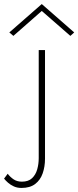

<svg xmlns="http://www.w3.org/2000/svg" viewBox="-111 -707 386 947"><path d="M-73 150 -91 174Q-83 184 -71 194.5Q-59 205 -42.5 212.5Q-26 220 -5 220Q37 220 62.5 200.5Q88 181 99.5 148Q111 115 111 76V-460H80V73Q80 102 72.5 128.5Q65 155 47 172Q29 189 -3 189Q-27 189 -44 177.5Q-61 166 -73 150ZM95 -653 236 -530 255 -547 95 -687 -65 -547 -45 -530Z"/></svg>

Font: Jost ExtraLight
Style: Regular
Weight: 250
Version: Version 3.710